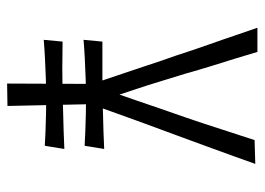

<svg xmlns="http://www.w3.org/2000/svg" viewBox="-122 -622 744 540"><g transform="rotate(90 250.0 -352.0)"><path d="M215 0 216 -238Q206 -270 192.5 -309Q179 -348 165 -391Q151 -434 136 -476Q121 -523 105.5 -566.5Q90 -610 78 -646Q66 -682 58 -704H126Q134 -676 144.5 -642.5Q155 -609 166 -573.5Q177 -538 187 -502Q199 -464 209.5 -429Q220 -394 229.5 -366Q239 -338 246 -316Q252 -333 262 -362Q272 -391 284.5 -428Q297 -465 311 -504Q320 -530 328.5 -556Q337 -582 345 -607Q353 -632 360.5 -654.5Q368 -677 374 -696L441 -698Q432 -672 419 -636.5Q406 -601 391 -559.5Q376 -518 360 -475Q343 -430 327.5 -387Q312 -344 298 -305.5Q284 -267 273 -234L278 -1ZM92 -103 97 -156Q118 -156 145.5 -155.5Q173 -155 200.5 -155.5Q228 -156 246 -156Q266 -157 293 -157.5Q320 -158 349 -159Q378 -160 399 -161L390 -106Q373 -107 348.5 -108Q324 -109 298.5 -109.5Q273 -110 252 -110Q232 -110 203 -109Q174 -108 144.5 -106.5Q115 -105 92 -103ZM92 -215 97 -268Q118 -268 145.5 -268Q173 -268 200.5 -268Q228 -268 246 -268Q266 -269 293 -269.5Q320 -270 349 -271Q378 -272 399 -273L390 -218Q373 -219 348.5 -220Q324 -221 298.5 -221.5Q273 -222 252 -222Q232 -222 203 -221Q174 -220 144.5 -218.5Q115 -217 92 -215Z"/></g></svg>

Font: Truculenta Light
Style: Regular
Weight: 300
Version: Version 1.002